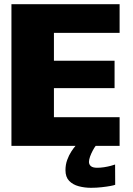

<svg xmlns="http://www.w3.org/2000/svg" viewBox="-20 -695 633 915"><path d="M34.5 0H550V-136.5H237V-275H526V-405.5H237V-538.5H550V-675H34.5ZM413.5 200Q440 200 464.5 197.2Q489 194.5 506.5 191.2Q524 188 529 185.5L528.5 89Q522.5 91.5 508.2 95.2Q494 99 476.5 101.8Q459 104.5 443 104.5Q422.5 104.5 413.2 96.8Q404 89 404 76.5Q404 66 409.2 51.2Q414.5 36.5 422 22.5Q429.5 8.5 436 0H340Q331 10 319.8 27.2Q308.5 44.5 300.2 67.2Q292 90 292 116Q292 148.5 309.5 166.8Q327 185 355 192.5Q383 200 413.5 200Z"/></svg>

Font: Anybody UltraCondensed Thin ExtraBold
Style: Regular
Weight: 800
Version: Version 1.111